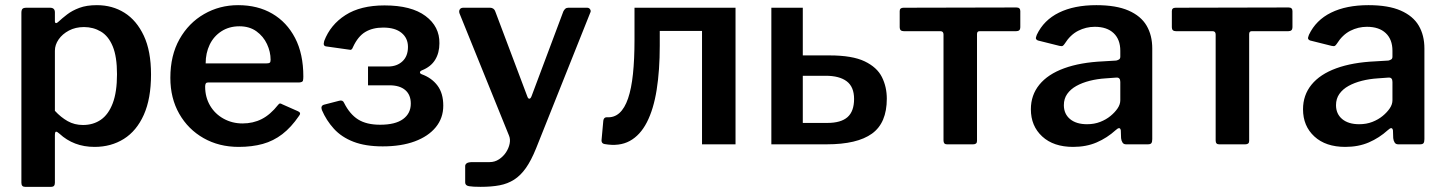

<svg xmlns="http://www.w3.org/2000/svg" viewBox="-20 -560 5608 745"><path d="M174 -530Q193 -530 193 -512V-478Q193 -471 197 -470.5Q201 -470 206 -475Q221 -489 240.5 -504Q260 -519 288 -529.5Q316 -540 356 -540Q416 -540 463 -510.5Q510 -481 538 -421.5Q566 -362 566 -271Q566 -177 538 -114.5Q510 -52 460.5 -21Q411 10 347 10Q306 10 272 -3Q238 -16 211 -41Q201 -50 197 -49Q193 -48 193 -35V149Q193 165 179 165H77Q63 165 63 149V-510Q63 -521 67 -525.5Q71 -530 83 -530H174ZM193 -130Q216 -105 242.5 -90Q269 -75 302 -75Q342 -75 371.5 -95.5Q401 -116 417.5 -159.5Q434 -203 434 -272Q434 -340 417.5 -380Q401 -420 371.5 -437.5Q342 -455 306 -455Q273 -455 247.5 -441.5Q222 -428 207.5 -407Q193 -386 193 -363V-130Z M776 -224Q776 -183 795 -150.5Q814 -118 847.5 -99.5Q881 -81 921 -81Q962 -81 995.5 -98Q1029 -115 1059 -153Q1063 -158 1066 -158.5Q1069 -159 1076 -155L1137 -128Q1150 -122 1140 -110Q1110 -66 1075.5 -39.5Q1041 -13 999.5 -1.5Q958 10 906 10Q830 10 770 -24Q710 -58 675.5 -118.5Q641 -179 641 -258Q641 -345 676.5 -408Q712 -471 772 -505.5Q832 -540 904 -540Q980 -540 1036.5 -507Q1093 -474 1125 -412.5Q1157 -351 1157 -263Q1157 -253 1155.5 -247Q1154 -241 1141 -240H787Q781 -240 778.5 -236Q776 -232 776 -224ZM1013 -314Q1023 -314 1026.5 -316.5Q1030 -319 1030 -328Q1030 -359 1016 -389Q1002 -419 975 -438.5Q948 -458 909 -458Q869 -458 839 -438.5Q809 -419 793.5 -386.5Q778 -354 778 -314Z M1465 8Q1398 8 1351.5 -10Q1305 -28 1275.5 -60.5Q1246 -93 1229 -133Q1223 -150 1238 -154L1296 -169Q1310 -173 1315 -161Q1337 -117 1369.5 -96.5Q1402 -76 1455 -76Q1514 -76 1544 -98Q1574 -120 1574 -158Q1574 -192 1552.5 -210.5Q1531 -229 1491 -229H1408V-302H1486Q1520 -302 1541.5 -322Q1563 -342 1563 -378Q1563 -412 1538 -432.5Q1513 -453 1467 -453Q1426 -453 1397.5 -436Q1369 -419 1350 -378Q1345 -364 1337 -367L1245 -380Q1239 -381 1237 -385.5Q1235 -390 1238 -401Q1262 -464 1320.5 -501.5Q1379 -539 1472 -539Q1576 -539 1631 -498Q1686 -457 1685 -392Q1685 -355 1668.5 -328Q1652 -301 1617 -287Q1610 -284 1609.5 -279.5Q1609 -275 1616 -272Q1655 -258 1677.5 -228Q1700 -198 1700 -150Q1700 -102 1671 -66.5Q1642 -31 1589.5 -11.5Q1537 8 1465 8Z M1845 165Q1815 165 1800 162.5Q1785 160 1785 148V84Q1785 78 1791 73.5Q1797 69 1814 69H1880Q1900 69 1916.5 58Q1933 47 1943.5 31Q1954 15 1957.5 -2.5Q1961 -20 1955 -34L1763 -508Q1760 -517 1764 -523.5Q1768 -530 1778 -530H1882Q1889 -530 1894.5 -526Q1900 -522 1902 -515L2026 -186Q2029 -177 2034 -177Q2039 -177 2043 -188L2166 -516Q2169 -522 2173.5 -526Q2178 -530 2185 -530H2258Q2266 -530 2270 -523.5Q2274 -517 2270 -510L2060 16Q2041 63 2020.5 92Q2000 121 1975 137Q1950 153 1918.5 159Q1887 165 1845 165Z M2326 -1Q2314 -3 2314 -15L2321 -92Q2323 -105 2334 -105Q2363 -103 2383.5 -121.5Q2404 -140 2417 -178Q2430 -216 2436 -273Q2442 -330 2442 -406V-530H2834V0H2704V-440H2540V-383Q2540 -287 2528 -211.5Q2516 -136 2490 -85.5Q2464 -35 2423.5 -13Q2383 9 2326 -1Z M2973 0V-530H3095V-345H3199Q3287 -345 3335 -322Q3383 -299 3402 -261Q3421 -223 3421 -177Q3421 -83 3363.5 -41.5Q3306 0 3188 0ZM3095 -83H3190Q3243 -83 3268.5 -105.5Q3294 -128 3294 -176Q3294 -223 3265.5 -244.5Q3237 -266 3184 -266H3095Z M3923 -439H3781Q3771 -439 3771 -428V-13Q3771 0 3756 0H3654Q3641 0 3641 -15V-426Q3641 -439 3629 -439H3487Q3471 -439 3471 -454V-517Q3471 -530 3486 -530L3924 -531Q3939 -531 3939 -517V-454Q3939 -439 3923 -439Z M4309 -55Q4276 -25 4235.5 -7.5Q4195 10 4144 10Q4068 10 4024 -30.5Q3980 -71 3980 -136Q3980 -191 4013 -231.5Q4046 -272 4109 -295Q4172 -318 4261 -322L4311 -325Q4316 -326 4321.5 -329Q4327 -332 4327 -340V-363Q4327 -407 4301 -431.5Q4275 -456 4228 -456Q4194 -456 4163.5 -440.5Q4133 -425 4111 -390Q4107 -384 4103.5 -382Q4100 -380 4091 -382L4007 -403Q4002 -405 4000 -409Q3998 -413 4003 -425Q4030 -482 4089 -511Q4148 -540 4234 -540Q4311 -540 4359 -519Q4407 -498 4429 -460.5Q4451 -423 4451 -372V-20Q4451 -9 4447.5 -4.5Q4444 0 4434 0H4349Q4340 0 4335.5 -7Q4331 -14 4330 -24L4329 -54Q4326 -71 4309 -55ZM4327 -242Q4327 -260 4312 -259L4271 -256Q4238 -254 4208.5 -246.5Q4179 -239 4156.5 -226.5Q4134 -214 4121 -195.5Q4108 -177 4108 -152Q4108 -118 4132 -98Q4156 -78 4198 -78Q4226 -78 4249 -87Q4272 -96 4289 -110Q4306 -124 4316.5 -139.5Q4327 -155 4327 -171V-242Z M4979 -439H4837Q4827 -439 4827 -428V-13Q4827 0 4812 0H4710Q4697 0 4697 -15V-426Q4697 -439 4685 -439H4543Q4527 -439 4527 -454V-517Q4527 -530 4542 -530L4980 -531Q4995 -531 4995 -517V-454Q4995 -439 4979 -439Z M5365 -55Q5332 -25 5291.5 -7.5Q5251 10 5200 10Q5124 10 5080 -30.5Q5036 -71 5036 -136Q5036 -191 5069 -231.5Q5102 -272 5165 -295Q5228 -318 5317 -322L5367 -325Q5372 -326 5377.5 -329Q5383 -332 5383 -340V-363Q5383 -407 5357 -431.5Q5331 -456 5284 -456Q5250 -456 5219.5 -440.5Q5189 -425 5167 -390Q5163 -384 5159.5 -382Q5156 -380 5147 -382L5063 -403Q5058 -405 5056 -409Q5054 -413 5059 -425Q5086 -482 5145 -511Q5204 -540 5290 -540Q5367 -540 5415 -519Q5463 -498 5485 -460.5Q5507 -423 5507 -372V-20Q5507 -9 5503.5 -4.5Q5500 0 5490 0H5405Q5396 0 5391.5 -7Q5387 -14 5386 -24L5385 -54Q5382 -71 5365 -55ZM5383 -242Q5383 -260 5368 -259L5327 -256Q5294 -254 5264.5 -246.5Q5235 -239 5212.5 -226.5Q5190 -214 5177 -195.5Q5164 -177 5164 -152Q5164 -118 5188 -98Q5212 -78 5254 -78Q5282 -78 5305 -87Q5328 -96 5345 -110Q5362 -124 5372.5 -139.5Q5383 -155 5383 -171V-242Z"/></svg>

Font: Libre Franklin SemiBold
Style: Regular
Weight: 600
Designer: Pablo Impallari, Rodrigo Fuenzalida, Nhung Nguyen
Foundry: Impallari Type
Version: Version 3.000